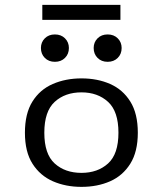

<svg xmlns="http://www.w3.org/2000/svg" viewBox="-20 -743 657 775"><path d="M308.9 11.3Q245.2 11.3 193.5 -11.3Q141.9 -33.9 111.3 -81.9Q80.6 -129.8 80.6 -207.3Q80.6 -284.7 110.9 -333.1Q141.1 -381.5 193.1 -404Q245.2 -426.6 308.9 -426.6Q373.4 -426.6 424.6 -404Q475.8 -381.5 506 -333.1Q536.3 -284.7 536.3 -207.3Q536.3 -130.6 506 -82.3Q475.8 -33.9 424.6 -11.3Q373.4 11.3 308.9 11.3ZM308.9 -45.2Q374.2 -45.2 416.1 -83.1Q458.1 -121 458.1 -207.3Q458.1 -293.5 416.1 -331.9Q374.2 -370.2 308.9 -370.2Q242.7 -370.2 200.8 -331.9Q158.9 -293.5 158.9 -207.3Q158.9 -121 200.8 -83.1Q242.7 -45.2 308.9 -45.2ZM414.5 -493.5Q389.5 -493.5 373.8 -509.3Q358.1 -525 358.1 -549.2Q358.1 -572.6 373.8 -588.3Q389.5 -604 414.5 -604Q439.5 -604 455.2 -588.3Q471 -572.6 471 -549.2Q471 -525 455.2 -509.3Q439.5 -493.5 414.5 -493.5ZM201.6 -493.5Q176.6 -493.5 160.9 -509.3Q145.2 -525 145.2 -549.2Q145.2 -572.6 160.9 -588.3Q176.6 -604 201.6 -604Q226.6 -604 242.3 -588.3Q258.1 -572.6 258.1 -549.2Q258.1 -525 242.3 -509.3Q226.6 -493.5 201.6 -493.5ZM150.8 -662.9V-723.4H466.1V-662.9Z"/></svg>

Font: Playfair 5pt SemiExpanded Light
Style: Regular
Weight: 300
Width: 6
Designer: Claus Eggers Sørensen
Foundry: Claus Eggers Sørensen
Version: Version 2.203